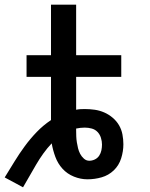

<svg xmlns="http://www.w3.org/2000/svg" viewBox="-20 -755 640 817"><path d="M78 42 0 0Q21 -34 41.5 -67.5Q62 -101 85.5 -133Q109 -165 136.5 -193.5Q164 -222 197 -244V-428H93V-520H197V-735H304V-520H496V-428H304V-288Q313 -290 322.5 -290.5Q332 -291 341 -291Q362 -291 383 -288Q404 -285 423.5 -276.5Q443 -268 459.5 -254Q476 -240 486.5 -222Q497 -204 501 -183Q505 -162 505 -141Q505 -111 495.5 -81Q486 -51 464 -30Q442 -9 412.5 -0.5Q383 8 352 8Q323 8 294.5 -3.5Q266 -15 246 -37Q226 -59 215.5 -87.5Q205 -116 200 -145Q181 -125 164.5 -102Q148 -79 134 -55Q120 -31 106 -6.5Q92 18 78 42ZM360 -71Q372 -71 383.5 -76.5Q395 -82 402 -92.5Q409 -103 411.5 -115.5Q414 -128 414 -140Q414 -154 409.5 -168.5Q405 -183 395 -193.5Q385 -204 370.5 -208Q356 -212 341 -212Q332 -212 322.5 -211Q313 -210 304 -208V-201Q304 -188 304.5 -175Q305 -162 307 -149.5Q309 -137 312 -124.5Q315 -112 321 -100.5Q327 -89 337 -80Q347 -71 360 -71Z"/></svg>

Font: Iosevka Semibold Extended
Style: Regular
Weight: 600
Width: 7
Monospace: yes
Designer: Belleve Invis
Foundry: Belleve Invis
Version: Version 32.5.0; ttfautohint (v1.8.4)